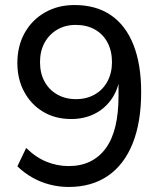

<svg xmlns="http://www.w3.org/2000/svg" viewBox="-20 -734 640 763"><path d="M253 9Q215 9 178 -0.5Q141 -10 108.5 -28.5Q76 -47 49 -73L84 -146Q123 -108 165.5 -91Q208 -74 253 -74Q301 -74 338 -92Q375 -110 400.5 -145Q426 -180 438.5 -232Q451 -284 451 -352V-425H456Q448 -374 421 -337Q394 -300 353.5 -280.5Q313 -261 263 -261Q200 -261 152 -289.5Q104 -318 76.5 -368.5Q49 -419 49 -484Q49 -551 78 -603Q107 -655 158.5 -684.5Q210 -714 276 -714Q362 -714 421 -673.5Q480 -633 510.5 -555.5Q541 -478 541 -368Q541 -248 507 -163.5Q473 -79 408.5 -35Q344 9 253 9ZM282 -340Q324 -340 356.5 -358.5Q389 -377 407 -410.5Q425 -444 425 -487Q425 -531 407.5 -564.5Q390 -598 357.5 -616.5Q325 -635 281 -635Q239 -635 207 -616Q175 -597 157 -564Q139 -531 139 -487Q139 -443 157 -410Q175 -377 207.5 -358.5Q240 -340 282 -340Z"/></svg>

Font: Nunito Sans 10pt Medium
Style: Regular
Weight: 500
Designer: Vernon Adams
Foundry: Vernon Adams
Version: Version 3.101;gftools[0.9.27]